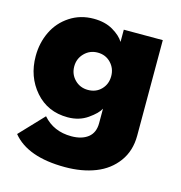

<svg xmlns="http://www.w3.org/2000/svg" viewBox="-98 -510 772 818"><g transform="rotate(15 288.0 -101.0)"><path d="M260.5 220Q95.5 220 27.5 136.5L127 31.5Q174.5 86 252.5 86Q298.5 86 325.8 64.8Q353 43.5 353 1.5V-62.5Q341.5 -40 304.2 -14Q267 12 216.5 12Q128 12 73 -51.2Q18 -114.5 18 -205Q18 -263.5 41.8 -312.8Q65.5 -362 111.5 -392.2Q157.5 -422.5 216.5 -422.5Q266.5 -422.5 301.8 -401.8Q337 -381 351.5 -356.5V-410.5H523.5V11Q523.5 78 488.2 126Q453 174 394.2 197Q335.5 220 260.5 220ZM270 -123Q305.5 -123 328.2 -146.5Q351 -170 351 -205Q351 -239.5 328 -263.5Q305 -287.5 270 -287.5Q235.5 -287.5 211.8 -263.5Q188 -239.5 188 -205Q188 -170.5 211.5 -146.8Q235 -123 270 -123Z"/></g></svg>

Font: League Spartan ExtraBold
Style: Regular
Weight: 800
Foundry: The League of Moveable Type
Version: Version 2.002